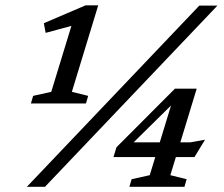

<svg xmlns="http://www.w3.org/2000/svg" viewBox="-20 -716 858 736"><path d="M176.5 -364 268 -663.5 284 -625 155 -590 148 -627 308 -695.5H356.5L255.5 -364L318 -348.5L309.5 -319.5H98.5L107 -348.5ZM83 0 744 -694.5H813.5L152.5 0ZM645.5 -344 669.5 -345 466 -144.5 461 -170.5H710.5L766 -180.5L725.5 -114H415L426.5 -151.5L650.5 -376H734L633 -44.5L695.5 -29L687 0H476L484.5 -29L554 -44.5Z"/></svg>

Font: Newsreader 10pt
Style: Italic
Weight: 400
Italic angle: -17°
Version: Version 1.003